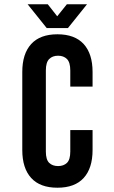

<svg xmlns="http://www.w3.org/2000/svg" viewBox="-20 -868 532 896"><path d="M412 -261V-168Q412 -83 370.5 -37.5Q329 8 248 8Q167 8 125.5 -37.5Q84 -83 84 -168V-532Q84 -617 125.5 -662.5Q167 -708 248 -708Q329 -708 370.5 -662.5Q412 -617 412 -532V-464H308V-539Q308 -577 292.5 -592.5Q277 -608 251 -608Q225 -608 209.5 -592.5Q194 -577 194 -539V-161Q194 -123 209.5 -108Q225 -93 251 -93Q277 -93 292.5 -108Q308 -123 308 -161V-261ZM203 -848 247 -792 292 -848H386L297 -737H198L109 -848Z"/></svg>

Font: Bebas Neue Bold
Style: Regular
Weight: 700
Designer: Ryoichi Tsunekawa & LGV (GE)
Foundry: Free Software Foundation, Inc.
Version: Version 1.003 August 13, 2016